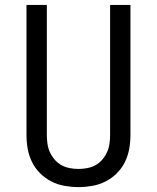

<svg xmlns="http://www.w3.org/2000/svg" viewBox="-20 -755 640 783"><path d="M300 8Q272 8 243.5 3Q215 -2 189.5 -15Q164 -28 143.5 -48.5Q123 -69 110.5 -94.5Q98 -120 93 -148Q88 -176 88 -205V-735H171V-205Q171 -187 173.5 -169Q176 -151 183.5 -134.5Q191 -118 203 -104Q215 -90 230.5 -81.5Q246 -73 264 -69.5Q282 -66 300 -66Q318 -66 336 -69.5Q354 -73 369.5 -81.5Q385 -90 397 -104Q409 -118 416.5 -134.5Q424 -151 426.5 -169Q429 -187 429 -205V-735H512V-205Q512 -176 507 -148Q502 -120 489.5 -94.5Q477 -69 456.5 -48.5Q436 -28 410.5 -15Q385 -2 356.5 3Q328 8 300 8Z"/></svg>

Font: Iosevka Extended
Style: Regular
Weight: 400
Width: 7
Monospace: yes
Designer: Belleve Invis
Foundry: Belleve Invis
Version: Version 32.5.0; ttfautohint (v1.8.4)